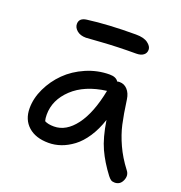

<svg xmlns="http://www.w3.org/2000/svg" viewBox="-130 -795 892 944"><g transform="rotate(20 316.5 -323.0)"><path d="M195.8 -584Q166 -584 148.4 -598.9Q130.9 -613.8 130.9 -632.8Q130.9 -664.1 169.9 -668.9Q275.4 -683.1 421.9 -683.1Q463.9 -683.1 484.9 -667.2Q505.9 -651.4 505.9 -633.8Q505.9 -615.7 492.4 -605.5Q479 -595.2 455.1 -595.2Q356.9 -595.2 277.3 -589.6Q197.8 -584 195.8 -584ZM199.2 -35.2Q131.8 -35.2 93 -69.8Q54.2 -104.5 54.2 -164.1Q54.2 -216.3 79.1 -268.6Q104 -320.8 145.3 -361.8Q186.5 -402.8 245.6 -428.5Q304.7 -454.1 368.2 -454.1Q401.9 -454.1 414.1 -434.1Q418 -436 426.8 -436Q450.7 -436 467.5 -417.7Q484.4 -399.4 488.8 -369.1Q499.5 -291 510.3 -243.2Q521 -195.3 544.7 -143.3Q568.4 -91.3 606.9 -41Q624.5 -19.5 612.5 8.8Q600.6 37.1 571.8 37.1Q559.6 37.1 552.2 32.2Q544.9 27.3 536.1 16.1Q493.7 -39.6 468.3 -95Q442.9 -150.4 429.2 -238.8Q411.6 -185.1 384.8 -144.5Q357.9 -104 326.9 -80.8Q295.9 -57.6 263.9 -46.4Q231.9 -35.2 199.2 -35.2ZM144 -163.1Q144 -143.1 147.9 -129.9Q165.5 -120.1 196.8 -120.1Q260.3 -120.1 309.6 -185.8Q358.9 -251.5 382.8 -374Q270.5 -359.4 207.3 -299.8Q144 -240.2 144 -163.1Z"/></g></svg>

Font: Shantell Sans Irregular
Style: Regular
Weight: 400
Designer: Stephen Nixon, Anya Danilova, Shantell Martin
Foundry: Arrow Type
Version: Version 1.006;[9816181b4]